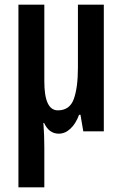

<svg xmlns="http://www.w3.org/2000/svg" viewBox="-20 -563 525 823"><path d="M425 -543V0H337L325 -71H319Q305 -33 282 -11.5Q259 10 232 10Q190 10 169 -36H166Q170 15 170 68V240H59V-543H170V-214Q170 -90 228 -90Q279 -90 296.5 -139Q314 -188 314 -273V-543Z"/></svg>

Font: Noto Sans ExtraCondensed SemiBold
Style: Regular
Weight: 600
Width: 2
Designer: Monotype Design Team
Foundry: Monotype Imaging Inc.
Version: Version 2.013; ttfautohint (v1.8.4.7-5d5b)